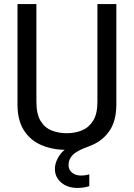

<svg xmlns="http://www.w3.org/2000/svg" viewBox="-20 -719 658 944"><path d="M459 -219V-699H552V-206Q552 -125 518.5 -76Q485 -27 429.5 -4.5Q374 18 308 18Q240 18 185 -5Q130 -28 98 -77.5Q66 -127 66 -206V-699H159V-219Q159 -158 179.5 -124.5Q200 -91 234 -77.5Q268 -64 308 -64Q349 -64 383 -78Q417 -92 438 -125.5Q459 -159 459 -219ZM381 -20 419 0Q361 20 339 41.5Q317 63 317 92Q317 116 334.5 130Q352 144 377 144Q401 144 419 138V196Q405 201 390 203Q375 205 361 205Q312 205 281 178.5Q250 152 250 112Q250 74 278.5 37Q307 0 381 -20Z"/></svg>

Font: Fragment Mono
Style: Regular
Weight: 400
Monospace: yes
Designer: Wei Huang based on Nimbus Sans by URW Studio, based on Helvetica by Max Miedinger.
Foundry: Wei Huang
Version: Version 1.021; ttfautohint (v1.8.4.7-5d5b)